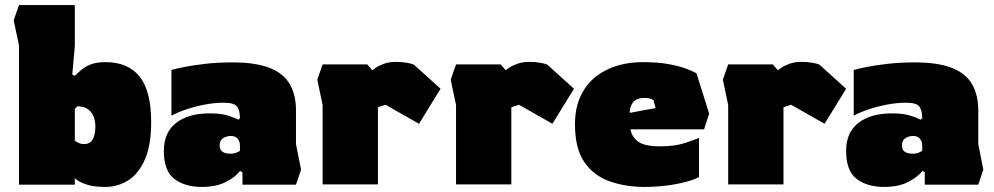

<svg xmlns="http://www.w3.org/2000/svg" viewBox="-20 -727 3921 757"><path d="M396 10Q351 10 324.5 1.5Q298 -7 286.5 -15.5Q275 -24 275 -24V1H55V-547L34 -647L55 -707H275V-546L265 -433L275 -428Q288 -441 302.5 -453Q317 -465 339 -473.5Q361 -482 396 -482Q485 -482 530.5 -425Q576 -368 576 -245Q576 -153 550.5 -96.5Q525 -40 484 -15Q443 10 396 10ZM312 -159Q335 -159 345.5 -177.5Q356 -196 356 -227Q356 -265 337.5 -286.5Q319 -308 285 -308L275 -298V-172Q275 -172 286 -165.5Q297 -159 312 -159Z M776 10Q709 10 667.5 -21.5Q626 -53 626 -132Q626 -205 674.5 -242.5Q723 -280 806 -280Q851 -280 878 -271.5Q905 -263 919 -255L926 -260Q926 -291 915 -306.5Q904 -322 862 -322Q825 -322 786.5 -314.5Q748 -307 714 -295.5Q680 -284 656 -271V-451Q672 -456 707 -463Q742 -470 791 -475.5Q840 -481 896 -481Q990 -481 1045 -458.5Q1100 -436 1123.5 -393.5Q1147 -351 1147 -292V-159L1167 -58L1147 1H936V-48L926 -53Q910 -30 871.5 -10Q833 10 776 10ZM889 -121Q904 -121 914 -126Q924 -131 926 -132V-154Q926 -169 917 -180Q908 -191 890 -191Q874 -191 860 -182.5Q846 -174 846 -153Q846 -121 889 -121Z M1252 0V-313L1231 -413L1252 -473H1428L1448 -450Q1448 -450 1459.5 -458.5Q1471 -467 1492 -475Q1513 -483 1541 -483Q1561 -483 1581 -480Q1601 -477 1612 -472L1717 -377L1632 -239L1500 -314L1470 -304V0Z M1778 0V-313L1757 -413L1778 -473H1954L1974 -450Q1974 -450 1985.5 -458.5Q1997 -467 2018 -475Q2039 -483 2067 -483Q2087 -483 2107 -480Q2127 -477 2138 -472L2243 -377L2158 -239L2026 -314L1996 -304V0Z M2522 10Q2445 10 2382.5 -12.5Q2320 -35 2283.5 -88.5Q2247 -142 2247 -236Q2247 -302 2269.5 -349Q2292 -396 2330 -425.5Q2368 -455 2415 -468.5Q2462 -482 2512 -482Q2575 -482 2617.5 -474Q2660 -466 2686 -456Q2712 -446 2726 -438L2776 -279L2756 -217H2466Q2470 -189 2495 -169.5Q2520 -150 2582 -150Q2641 -150 2680 -163Q2719 -176 2736 -183V-29Q2716 -18 2681 -9Q2646 0 2604.5 5Q2563 10 2522 10ZM2463 -282 2565 -301 2556 -333Q2542 -341 2522 -341Q2489 -341 2475.5 -323Q2462 -305 2463 -282Z M2851 0V-313L2830 -413L2851 -473H3027L3047 -450Q3047 -450 3058.5 -458.5Q3070 -467 3091 -475Q3112 -483 3140 -483Q3160 -483 3180 -480Q3200 -477 3211 -472L3316 -377L3231 -239L3099 -314L3069 -304V0Z M3466 10Q3399 10 3357.5 -21.5Q3316 -53 3316 -132Q3316 -205 3364.5 -242.5Q3413 -280 3496 -280Q3541 -280 3568 -271.5Q3595 -263 3609 -255L3616 -260Q3616 -291 3605 -306.5Q3594 -322 3552 -322Q3515 -322 3476.5 -314.5Q3438 -307 3404 -295.5Q3370 -284 3346 -271V-451Q3362 -456 3397 -463Q3432 -470 3481 -475.5Q3530 -481 3586 -481Q3680 -481 3735 -458.5Q3790 -436 3813.5 -393.5Q3837 -351 3837 -292V-159L3857 -58L3837 1H3626V-48L3616 -53Q3600 -30 3561.5 -10Q3523 10 3466 10ZM3579 -121Q3594 -121 3604 -126Q3614 -131 3616 -132V-154Q3616 -169 3607 -180Q3598 -191 3580 -191Q3564 -191 3550 -182.5Q3536 -174 3536 -153Q3536 -121 3579 -121Z"/></svg>

Font: Rowdies
Style: Bold
Weight: 700
Designer: Jaikishan Patel
Version: Version 1.000; ttfautohint (v1.8.3)